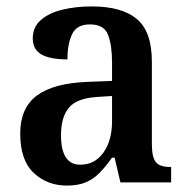

<svg xmlns="http://www.w3.org/2000/svg" viewBox="-20 -568 586 598"><path d="M188 10Q127 10 85 -29.5Q43 -69 43 -152Q43 -232 95 -270.5Q147 -309 252 -313L329 -316V-373Q329 -427 316.5 -459.5Q304 -492 260 -492Q219 -492 204.5 -461.5Q190 -431 190 -383Q136 -383 109 -398.5Q82 -414 82 -448Q82 -483 106.5 -505Q131 -527 173 -537.5Q215 -548 266 -548Q359 -548 406 -509Q453 -470 453 -376V-119Q453 -78 465.5 -63Q478 -48 509 -48H513V0H355L337 -77H329Q309 -49 290.5 -30Q272 -11 248 -0.5Q224 10 188 10ZM230 -55Q275 -55 302 -92.5Q329 -130 329 -191V-269L282 -266Q219 -262 194.5 -232.5Q170 -203 170 -147Q170 -55 230 -55Z"/></svg>

Font: Noto Serif Tamil SemiCondensed SemiBold
Style: Italic
Weight: 600
Width: 4
Italic angle: -12°
Designer: Indian Type Foundry, Tom Grace, and the Monotype Design Team
Foundry: Monotype Imaging Inc.
Version: Version 2.003; ttfautohint (v1.8.4.7-5d5b)